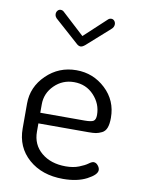

<svg xmlns="http://www.w3.org/2000/svg" viewBox="-84 -788 626 853"><g transform="rotate(10 229.0 -362.0)"><path d="M135 -725 235 -633 334 -725Q340 -731 349 -731Q357 -731 362.5 -724.5Q368 -718 368 -709Q368 -696 356 -686L255 -596Q243 -586 235 -586Q225 -586 215 -596L114 -686Q101 -696 101 -709Q101 -718 106.5 -724.5Q112 -731 120 -731Q129 -731 135 -725ZM236 -479Q312 -479 367.5 -427Q423 -375 423 -297Q423 -269 416.5 -252Q410 -235 395.5 -228Q381 -221 369 -219Q357 -217 336 -217H110V-180Q110 -121 152.5 -85.5Q195 -50 262 -50Q296 -50 321.5 -60Q347 -70 360.5 -80Q374 -90 382 -90Q393 -90 401.5 -79.5Q410 -69 410 -59Q410 -38 367 -15.5Q324 7 260 7Q165 7 105 -45.5Q45 -98 45 -183V-295Q45 -370 101 -424.5Q157 -479 236 -479ZM110 -265H310Q340 -265 350 -271.5Q360 -278 360 -299Q360 -349 324.5 -387Q289 -425 235 -425Q183 -425 146.5 -389Q110 -353 110 -303Z"/></g></svg>

Font: Dosis
Style: Regular
Weight: 400
Designer: Edgar Tolentino, Pablo Impallari, Igino Marini
Foundry: Edgar Tolentino, Pablo Impallari, Igino Marini
Version: Version 1.007